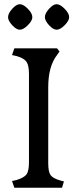

<svg xmlns="http://www.w3.org/2000/svg" viewBox="-20 -876 359 896"><path d="M302.7 -795.9Q302.7 -813.5 281.7 -835Q260.7 -856.4 244.1 -856.4Q228.5 -856.4 209 -835Q189.5 -813.5 189.5 -795.9Q189.5 -779.3 209 -758.3Q228.5 -737.3 244.1 -737.3Q260.7 -737.3 281.7 -758.3Q302.7 -779.3 302.7 -795.9ZM130.9 -795.9Q130.9 -813.5 109.9 -835Q88.9 -856.4 72.3 -856.4Q56.6 -856.4 37.1 -835Q17.6 -813.5 17.6 -795.9Q17.6 -779.3 37.1 -758.3Q56.6 -737.3 72.3 -737.3Q88.9 -737.3 109.9 -758.3Q130.9 -779.3 130.9 -795.9ZM269.5 0 278.3 -29.3 259.8 -34.2Q226.6 -43.9 215.8 -59.1Q205.1 -74.2 205.1 -114.3V-468.8Q205.1 -566.4 246.1 -619.1L257.8 -635.7L246.1 -650.4H46.9L36.1 -619.1L57.6 -614.3Q91.8 -604.5 103.5 -587.9Q115.2 -571.3 115.2 -530.3V-120.1Q115.2 -78.1 104 -62.5Q92.8 -46.9 57.6 -36.1L36.1 -31.2L46.9 0Z"/></svg>

Font: Kurale
Style: Regular
Weight: 400
Version: 1.0; ttfautohint (v1.3)